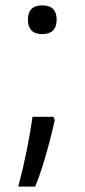

<svg xmlns="http://www.w3.org/2000/svg" viewBox="-20 -655 315 715"><path d="M137 -528Q84 -528 84 -582Q84 -635 137 -635Q191 -635 191 -582Q191 -528 137 -528ZM184 -208Q176 -172 164.5 -127.5Q153 -83 139.5 -39.5Q126 4 111 40H48Q67 -32 80 -97Q93 -162 101 -220H179Z"/></svg>

Font: Noto Sans Oriya UI
Style: Regular
Weight: 400
Designer: Amélie Bonet and Sol Matas
Foundry: Google LLC
Version: Version 2.000